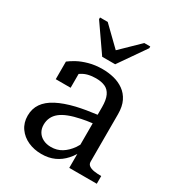

<svg xmlns="http://www.w3.org/2000/svg" viewBox="-178 -851 898 973"><g transform="rotate(30 271.0 -364.0)"><path d="M368 0V-82Q357 -63 343 -48Q318 -20 285 -5Q252 10 210 10Q167 10 131.5 -6Q96 -22 74.5 -52.5Q53 -83 53 -124Q53 -165 74 -195.5Q95 -226 137 -248Q179 -270 241 -285Q293 -297 358 -305V-350Q358 -392 346.5 -416.5Q335 -441 313 -451Q291 -461 259 -461Q210 -461 179 -441Q175 -439 171 -436V-355H84V-458Q99 -470 124.5 -484Q150 -498 186 -508Q222 -518 265 -518Q300 -518 332 -510Q364 -502 390 -483.5Q416 -465 431 -434.5Q446 -404 446 -359V-81Q446 -67 457 -59Q468 -51 486.5 -48Q505 -45 529 -45V0ZM358 -255Q324 -251 296 -245Q257 -237 228.5 -226Q200 -215 182 -200.5Q164 -186 155 -167Q146 -148 146 -125Q146 -101 157 -83Q168 -65 188 -55Q208 -45 234 -45Q269 -45 296.5 -62Q324 -79 346 -110Q352 -119 358 -130ZM231 -571 122 -728V-738H167L274 -634L381 -738H416V-728L307 -571Z"/></g></svg>

Font: Roboto Serif 20pt
Style: Regular
Weight: 400
Designer: Greg Gazdowicz
Foundry: Commercial Type
Version: Version 1.008